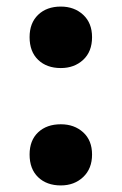

<svg xmlns="http://www.w3.org/2000/svg" viewBox="-20 -552 370 584"><path d="M70 -82Q70 -38 96 -13Q122 12 165 12Q206 12 233 -13.5Q260 -39 260 -82Q260 -125 233 -149.5Q206 -174 165 -174Q122 -174 96 -149.5Q70 -125 70 -82ZM70 -439Q70 -395 96 -370Q122 -345 165 -345Q206 -345 233 -370Q260 -395 260 -439Q260 -482 233 -507Q206 -532 165 -532Q122 -532 96 -507Q70 -482 70 -439Z"/></svg>

Font: Geom
Style: Bold
Weight: 700
Version: Version 1.102